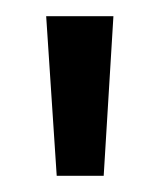

<svg xmlns="http://www.w3.org/2000/svg" viewBox="-20 -775 197 237"><path d="M50 -558 37 -755H120L108 -558Z"/></svg>

Font: DM Sans 24pt
Style: Regular
Weight: 400
Designer: Colophon Foundry, Jonny Pinhorn
Foundry: Colophon Foundry
Version: Version 4.004;gftools[0.9.30]